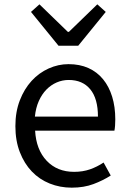

<svg xmlns="http://www.w3.org/2000/svg" viewBox="-20 -853 594 886"><path d="M311 13Q257 13 209.5 -6Q162 -25 127 -61.5Q92 -98 71.5 -151Q51 -204 51 -271Q51 -337 71.5 -390Q92 -443 126 -480Q160 -517 204.5 -537Q249 -557 296 -557Q348 -557 388 -539Q428 -521 455.5 -487.5Q483 -454 497.5 -407Q512 -360 512 -302Q512 -287 511 -273.5Q510 -260 508 -250H142Q147 -162 195.5 -111Q244 -60 322 -60Q362 -60 395 -71.5Q428 -83 458 -103L491 -43Q455 -20 411 -3.5Q367 13 311 13ZM432 -315Q432 -398 396.5 -441Q361 -484 297 -484Q268 -484 241.5 -472.5Q215 -461 194 -439.5Q173 -418 159 -386.5Q145 -355 141 -315ZM123 -798 162 -833 293 -706H298L429 -833L468 -798L341 -642H250Z"/></svg>

Font: SpoqaHanSans-Regular
Style: Regular
Weight: 400
Designer: [Spoqa Han Sans] Dong-huui Kim \uAE40 \uB3D9 \uD718  Younghwa Kang \uAC15 \uC601 \uD654  [Noto Sans] Ryoko NISHIZUKA \u8
Foundry: Spoqa (http://www.spoqa-han-sans.com)
Version: Version 2.000